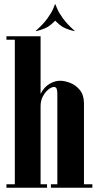

<svg xmlns="http://www.w3.org/2000/svg" viewBox="-20 -874 457 894"><path d="M154 0V-362Q154 -409 170 -439Q186 -469 210.5 -483.5Q235 -498 260 -498Q281 -498 307 -488Q333 -478 352 -454.5Q371 -431 371 -392V0H247V-437Q247 -448 244.5 -458.5Q242 -469 231 -469Q220 -469 205.5 -457.5Q191 -446 180 -426Q169 -406 169 -380V0ZM49 0V-705H169V0ZM169 0V-16H199V0ZM10 0V-16H49V0ZM10 -689V-705H49V-689ZM371 0V-16H410V0ZM217 0V-16H247V0ZM148 -729 146 -730Q182 -762 201 -788.5Q220 -815 227.5 -833Q235 -851 236 -854H238V-779Q236 -776 215.5 -758Q195 -740 148 -729ZM326 -729Q279 -740 258.5 -758Q238 -776 236 -779V-854H238Q239 -851 246.5 -833Q254 -815 273 -788.5Q292 -762 328 -730Z"/></svg>

Font: Emberly Black
Style: Regular
Weight: 900
Designer: Rajesh Rajput
Foundry: Rajesh Rajput
Version: Version 1.000